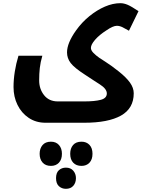

<svg xmlns="http://www.w3.org/2000/svg" viewBox="-20 -531 938 1206"><path d="M266 240Q206 240 160.5 209.5Q115 179 90 128Q65 77 65 16Q65 -31 73 -81.5Q81 -132 96 -181H246Q234 -140 230 -104Q226 -68 226 -26Q226 28 257 67Q288 106 343 106H508Q575 106 613 96Q651 86 651 56Q651 27 607 -1Q591 -11 567.5 -26.5Q544 -42 512 -63Q447 -105 424 -135Q401 -165 401 -202Q401 -260 457 -339Q494 -391 541.5 -429.5Q589 -468 639 -489.5Q689 -511 736 -511Q758 -511 781.5 -501Q805 -491 850 -461L790 -338Q768 -351 749.5 -360Q731 -369 714 -369Q690 -369 648 -340Q604 -312 577.5 -281.5Q551 -251 551 -230Q551 -215 566.5 -199Q582 -183 603.5 -168Q625 -153 642 -143Q677 -121 725 -83Q773 -45 796.5 -12Q820 21 820 55Q820 150 740 195Q660 240 509 240ZM300 511Q266 511 247.5 490Q229 469 229 435Q229 402 247 380.5Q265 359 300 359Q332 359 350.5 380Q369 401 369 435Q369 471 350 491Q331 511 300 511ZM492 511Q459 511 440 491Q421 471 421 435Q421 401 439 380Q457 359 492 359Q523 359 542 379Q561 399 561 435Q561 471 542 491Q523 511 492 511ZM394 655Q368 655 350 638.5Q332 622 332 588Q332 554 350 538Q368 522 394 522Q424 522 440.5 541.5Q457 561 457 588Q457 617 440.5 636Q424 655 394 655Z"/></svg>

Font: Noto Kufi Arabic ExtraBold
Style: Regular
Weight: 800
Designer: Monotype Design Team, David Williams, Khaled Hosny
Foundry: Google LLC
Version: Version 2.109; ttfautohint (v1.8.4.7-5d5b)